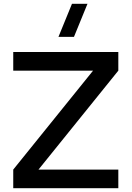

<svg xmlns="http://www.w3.org/2000/svg" viewBox="-20 -995 696 1015"><path d="M442.5 -975H360.5L289 -800H371ZM605.5 0V-98.5H183.5L605.5 -621.5V-720H50V-621.5H472L50 -98.5V0Z"/></svg>

Font: Vela Sans SemBd
Style: Regular
Weight: 600
Designer: Principal design: Mikhail Sharanda - project Manrope.
Design modification: Ravid Balaliev
Foundry: Mikhail Sharanda
Version: Version 1.001